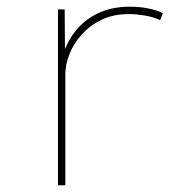

<svg xmlns="http://www.w3.org/2000/svg" viewBox="-20 -553 563 573"><path d="M153 0V-525H173L174 -383L165 -378Q176 -422 202.5 -457Q229 -492 270.5 -512.5Q312 -533 368 -533Q396 -533 421.5 -528Q447 -523 466 -514L458 -493Q436 -503 410.5 -507Q385 -511 366 -511Q318 -511 283 -494Q248 -477 223.5 -449.5Q199 -422 187 -391Q175 -360 175 -331V0Z"/></svg>

Font: Lexend Giga Thin
Style: Regular
Weight: 250
Version: Version 1.007